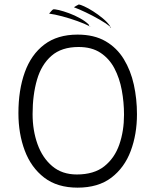

<svg xmlns="http://www.w3.org/2000/svg" viewBox="-20 -815 717 860"><path d="M327.5 25.5Q236.5 25.5 178 -19.5Q119.5 -64.5 91 -140.2Q62.5 -216 62.5 -308Q62.5 -412 91 -491.2Q119.5 -570.5 178.2 -615.2Q237 -660 327.5 -660Q401.5 -660 452.5 -630.5Q503.5 -601 534.5 -550.2Q565.5 -499.5 579.5 -435.8Q593.5 -372 593.5 -303.5Q593.5 -213.5 565.5 -138.8Q537.5 -64 478.8 -19.2Q420 25.5 327.5 25.5ZM324 -33.5Q401 -33.5 447.2 -70.2Q493.5 -107 514.5 -167.8Q535.5 -228.5 535.5 -301Q535.5 -357 525.5 -411Q515.5 -465 492.5 -508.8Q469.5 -552.5 430.2 -578.5Q391 -604.5 332 -604.5Q256 -604.5 210.8 -565.2Q165.5 -526 145.8 -458Q126 -390 126 -304Q126 -231 148 -169.5Q170 -108 214 -70.8Q258 -33.5 324 -33.5ZM477.5 -692Q474 -690.5 473.5 -692.8Q473 -695 473 -696Q456 -710 426 -727.2Q396 -744.5 364.5 -759.5Q333 -774.5 311 -782.5Q316.5 -786 322.5 -789.5Q328.5 -793 333 -795Q339.5 -794.5 357.2 -786.5Q375 -778.5 397 -764.5Q419 -750.5 440 -733.2Q461 -716 473.5 -697.5Q473.5 -697 473 -696Q475.5 -694 477.5 -692ZM385.5 -694.5Q382 -694 380 -698Q360 -708.5 326.8 -720.5Q293.5 -732.5 258.8 -741.8Q224 -751 200 -754Q203.5 -758 208.5 -764Q213.5 -770 218 -773Q224.5 -774.5 244.2 -769.8Q264 -765 289.2 -755.8Q314.5 -746.5 338.5 -733.2Q362.5 -720 378 -704.5Q378 -704 378.2 -702Q378.5 -700 380 -698Q383 -696.5 385.5 -694.5Z"/></svg>

Font: Grandstander ExtraLight
Style: Regular
Weight: 200
Designer: Tyler Finck
Foundry: Etcetera Type Co
Version: Version 1.200; ttfautohint (v1.8.3)